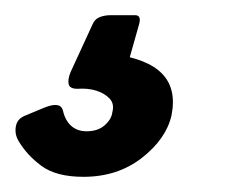

<svg xmlns="http://www.w3.org/2000/svg" viewBox="-92 -24 314 253"><path d="M134 128Q127 159 95 184Q63 209 18 209Q-18 209 -37.5 194.5Q-57 180 -68 161Q-73 152 -71 142Q-69 132 -58 128L-34 118Q-12 109 -9 122Q-6 135 2 142Q10 149 22 149Q37 149 46 141Q55 133 56 124Q59 113 52.5 106Q46 99 35 95.5Q24 92 10 93Q0 93 -1.5 87Q-3 81 1 71L30 8Q33 1 39.5 -1.5Q46 -4 54 -4H86Q95 -4 91 9L72 76L55 47Q102 53 121.5 73Q141 93 134 128Z"/></svg>

Font: Glory Thin ExtraBold
Style: Italic
Weight: 800
Italic angle: -12°
Version: Version 1.011